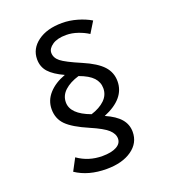

<svg xmlns="http://www.w3.org/2000/svg" viewBox="-145 -837 890 1013"><g transform="rotate(-20 300.0 -330.5)"><path d="M303.2 -227.1Q351.6 -242.2 379.9 -269.5Q408.2 -296.9 408.2 -335Q408.2 -369.1 384.5 -394.8Q360.8 -420.4 307.1 -439.9Q256.3 -424.8 226.6 -397.5Q196.8 -370.1 196.8 -332Q196.8 -266.1 303.2 -227.1ZM365.2 -194.8Q421.9 -169.9 448.5 -138.7Q475.1 -107.4 475.1 -65.9Q475.1 -3.4 421.4 34.2Q367.7 71.8 279.8 71.8Q177.7 71.8 107.9 24.9L144 -43Q204.6 0 282.2 0Q332.5 0 361.3 -15.6Q390.1 -31.2 390.1 -59.1Q390.1 -85.9 364.3 -109.6Q338.4 -133.3 269 -163.1Q183.6 -199.7 148.7 -234.9Q113.8 -270 113.8 -323.2Q113.8 -372.6 147.9 -410.6Q182.1 -448.7 241.2 -470.2Q184.6 -496.1 158.2 -525.4Q131.8 -554.7 131.8 -597.2Q131.8 -656.7 183.6 -694.8Q235.4 -732.9 320.8 -732.9Q362.3 -732.9 404.8 -720.7Q447.3 -708.5 480 -689L441.9 -627Q417.5 -643.1 384.5 -654.5Q351.6 -666 318.8 -666Q269.5 -666 241.7 -647Q213.9 -627.9 213.9 -604Q213.9 -575.7 240 -554.7Q266.1 -533.7 350.1 -498Q425.3 -465.8 458.3 -429.7Q491.2 -393.6 491.2 -344.2Q491.2 -246.6 365.2 -194.8Z"/></g></svg>

Font: ABeeZee
Style: Regular
Weight: 400
Designer: Anja Meiners
Foundry: Anja Meiners
Version: Version 1.002